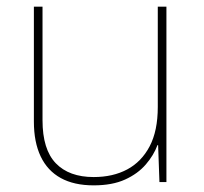

<svg xmlns="http://www.w3.org/2000/svg" viewBox="-20 -548 613 578"><path d="M481 -528V0H460L456 -111H454Q443 -81 419 -53Q395 -25 356.5 -7.5Q318 10 262 10Q203 10 163 -12Q123 -34 102.5 -77Q82 -120 82 -182V-528H108V-186Q108 -98 148 -56.5Q188 -15 262 -15Q320 -15 363 -38Q406 -61 430.5 -107.5Q455 -154 455 -226V-528Z"/></svg>

Font: Noto Sans Armenian Thin
Style: Regular
Weight: 250
Version: Version 2.007